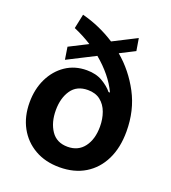

<svg xmlns="http://www.w3.org/2000/svg" viewBox="-141 -873 881 988"><g transform="rotate(20 299.5 -378.5)"><path d="M465.8 -685.5 384.3 -644Q461.9 -578.6 510.7 -486.3Q559.6 -394 559.6 -278.8Q559.6 -189.9 527.6 -124.8Q495.6 -59.6 436.8 -23.9Q377.9 11.7 297.4 11.7Q219.7 11.7 161.9 -21.5Q104 -54.7 71.8 -113.5Q39.6 -172.4 39.6 -250Q39.6 -322.8 67.6 -380.6Q95.7 -438.5 145.5 -472.2Q195.3 -505.9 260.7 -505.9Q311.5 -505.9 346.9 -485.1Q382.3 -464.4 403.3 -438.5H411.1Q392.1 -480 359.9 -519.5Q327.6 -559.1 285.6 -593.8L135.7 -517.6L125 -585.4L226.1 -636.7Q179.2 -666.5 127.4 -688.5L144 -767.6Q241.7 -742.2 326.2 -687.5L454.6 -752.9ZM300.8 -101.6Q358.9 -101.6 390.9 -144.3Q422.9 -187 422.9 -255.9Q422.9 -297.9 409.9 -333.5Q397 -369.1 369.9 -390.6Q342.8 -412.1 300.8 -412.1Q240.2 -412.1 210.2 -368.4Q180.2 -324.7 180.2 -258.3Q180.2 -191.4 210.4 -146.5Q240.7 -101.6 300.8 -101.6Z"/></g></svg>

Font: Inter-Bold
Style: Bold
Weight: 700
Designer: Rasmus Andersson
Foundry: rsms
Version: Version 4.000;git-a52131595